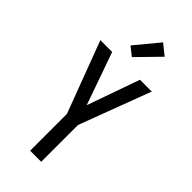

<svg xmlns="http://www.w3.org/2000/svg" viewBox="-302 -1042 1104 1104"><g transform="rotate(45 250.0 -490.5)"><path d="M205 0V-299L41 -735H137L250 -415L363 -735H459L295 -299V0ZM238 -794 185 -836 305 -981 370 -929Z"/></g></svg>

Font: Iosevka Custom Medium
Style: Regular
Weight: 500
Monospace: yes
Designer: Belleve Invis
Foundry: Belleve Invis
Version: Version 32.5.0; ttfautohint (v1.8.4)